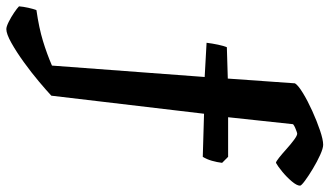

<svg xmlns="http://www.w3.org/2000/svg" viewBox="-317 -603 1040 606"><g transform="rotate(90 203.0 -300.0)"><path d="M-8 200Q-16 200 -31 192.5Q-46 185 -60 175.5Q-74 166 -80 160Q-79 147 -75.5 131Q-72 115 -68 105Q-12 97 29 84.5Q70 72 107 56L143 -426L35 -432Q37 -449 41 -468Q45 -487 49 -496L148 -499L163 -711Q169 -721 193.5 -736Q218 -751 250 -765.5Q282 -780 311.5 -790Q341 -800 357 -800Q368 -800 389 -790.5Q410 -781 432.5 -767.5Q455 -754 470.5 -742.5Q486 -731 486 -727Q486 -717 472.5 -701Q459 -685 442 -671Q425 -657 414 -651Q410 -651 397.5 -661Q385 -671 370 -684.5Q355 -698 341.5 -708Q328 -718 322 -718Q320 -718 314.5 -716Q309 -714 303 -711.5Q297 -709 292 -705L270 -500H395L414 -481Q412 -465 407.5 -449Q403 -433 395 -420L259 -424L202 58Q186 73 157.5 97Q129 121 96.5 144.5Q64 168 35.5 184Q7 200 -8 200Z"/></g></svg>

Font: Texturina Medium 12pt Black
Style: Regular
Weight: 900
Version: Version 1.002